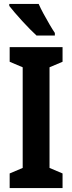

<svg xmlns="http://www.w3.org/2000/svg" viewBox="-20 -953 366 973"><path d="M297 0H29V-74L95 -102V-612L29 -640V-714H297V-640L231 -612V-102L297 -74ZM176 -933Q185 -912 200.5 -883.5Q216 -855 231.5 -828.5Q247 -802 258 -786V-773H165Q152 -785 132.5 -804.5Q113 -824 92.5 -846.5Q72 -869 54.5 -889.5Q37 -910 27 -923V-933Z"/></svg>

Font: Noto Sans Khmer UI ExtraCondensed
Style: Bold
Weight: 700
Width: 2
Designer: Danh Hong and the Monotype Design Team
Foundry: Monotype Imaging Inc.
Version: Version 2.002; ttfautohint (v1.8.4.7-5d5b)